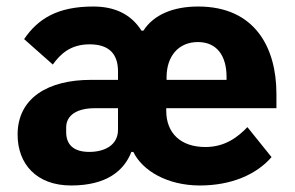

<svg xmlns="http://www.w3.org/2000/svg" viewBox="-20 -557 904 589"><path d="M342 -225V-159C342 -111 300 -91 254 -91C206 -91 183 -113 183 -152V-166C183 -204 217 -225 270 -225ZM491 -312V-320C491 -385 528 -428 587 -428C646 -428 675 -385 675 -321V-312ZM610 -106C534 -106 490 -149 490 -217V-225H828V-269C828 -411 762 -537 588 -537C513 -537 452 -513 420 -463H414C381 -515 330 -537 266 -537C156 -537 96 -499 54 -437L142 -359C165 -391 196 -421 255 -421C317 -421 342 -389 342 -338V-312H259C128 -312 34 -257 34 -144C34 -54 92 12 198 12C308 12 361 -34 383 -91H389C417 -33 494 12 593 12C689 12 766 -21 813 -75L739 -167C710 -137 671 -106 610 -106Z"/></svg>

Font: IBM Plex Devanagari
Style: Bold
Weight: 700
Designer: Mike Abbink, Paul van der Laan, Pieter van Rosmalen, Erin McLaughlin
Foundry: Bold Monday
Version: Version 1.0